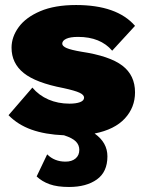

<svg xmlns="http://www.w3.org/2000/svg" viewBox="-20 -530 575 765"><path d="M357 2Q408 38 408 93Q408 155 366 185Q324 215 255 215Q208 215 177.5 204Q147 193 126 173L168 85Q197 114 241 114Q266 114 281 101.5Q296 89 296 67Q296 48 282.5 34Q269 20 235 9Q160 6 105.5 -13.5Q51 -33 14 -71L109 -181Q135 -150 173 -133.5Q211 -117 257 -117Q283 -117 299 -123Q315 -129 315 -141Q315 -152 297 -160.5Q279 -169 233 -179Q123 -200 74.5 -239Q26 -278 26 -340Q26 -383 54.5 -422Q83 -461 140.5 -485.5Q198 -510 283 -510Q446 -510 518 -427L427 -328Q380 -383 291 -383Q260 -383 244 -375.5Q228 -368 228 -356Q228 -346 245.5 -338.5Q263 -331 304 -324Q417 -307 467.5 -268.5Q518 -230 518 -162Q518 -102 477.5 -58Q437 -14 357 2Z"/></svg>

Font: Work Sans ExtraBold
Style: Regular
Weight: 800
Designer: Wei Huang
Foundry: Wei Huang
Version: Version 1.500